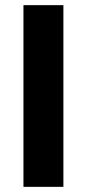

<svg xmlns="http://www.w3.org/2000/svg" viewBox="-20 -725 336 745"><path d="M71 0V-705H226V0Z"/></svg>

Font: Nunito Sans 12pt ExtraBold
Style: Regular
Weight: 800
Designer: Vernon Adams
Foundry: Vernon Adams
Version: Version 3.101;gftools[0.9.27]